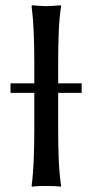

<svg xmlns="http://www.w3.org/2000/svg" viewBox="-20 -707 352 730"><path d="M290.5 -390.1V-354H201.2V-212.4Q201.2 -152.8 203.4 -99.1Q205.6 -45.4 212.4 0L210 2.9Q200.2 1 182.6 0.5Q165 0 155.8 0Q146.5 0 128.9 0.5Q111.3 1 102.1 2.9L100.1 0Q106 -43.5 108.2 -98.1Q110.4 -152.8 110.4 -212.4V-354H20V-390.1H110.4V-471.7Q110.4 -531.2 108.2 -584.7Q106 -638.2 100.1 -683.6L102.1 -687Q111.3 -686 128.9 -684.8Q146.5 -683.6 155.8 -683.6Q165 -683.6 182.6 -684.8Q200.2 -686 210 -687L212.4 -683.6Q205.6 -641.1 203.4 -586.2Q201.2 -531.2 201.2 -471.7V-390.1Z"/></svg>

Font: Kurinto Seri
Style: Regular
Weight: 400
Designer: Kurinto was developed by Clint Goss from a range of fonts that are compatible with the SIL Open Font License Version 1.1
Foundry: Clinton F. Goss
Version: Version 2.196; July 25, 2020